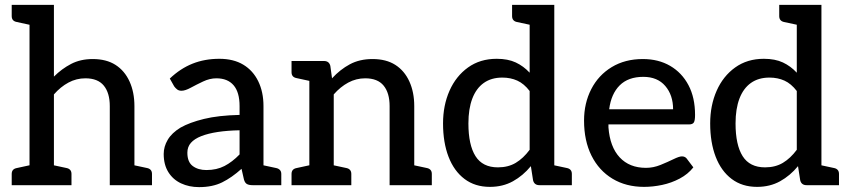

<svg xmlns="http://www.w3.org/2000/svg" viewBox="-20 -759 3478 787"><path d="M101 0V-739H201V-445Q233 -477 271.5 -497Q310 -517 360 -517Q416 -517 453.5 -493Q491 -469 511 -425Q531 -381 531 -324V0H430V-324Q430 -378 405.5 -408Q381 -438 330 -438Q293 -438 260.5 -420.5Q228 -403 201 -372V0ZM502 0 514 -85 584 -70Q593 -68 598 -62Q603 -56 603 -46V0ZM28 0V-46Q28 -56 33 -62Q38 -68 48 -70L117 -85L129 0ZM129 -739 117 -654 48 -669Q38 -671 33 -677Q28 -683 28 -693V-739ZM172 0 184 -85 254 -70Q263 -68 268 -62Q273 -56 273 -46V0Z M796 8Q755 8 722 -7.5Q689 -23 670 -53.5Q651 -84 651 -128Q651 -158 667.5 -186Q684 -214 720 -236Q757 -257 816 -271.5Q875 -286 962 -288V-324Q962 -381 937.5 -409.5Q913 -438 867 -438Q840 -438 812.5 -425Q785 -412 762 -399.5Q739 -387 724 -387Q713 -387 706 -392.5Q699 -398 694 -405L676 -437Q719 -478 769 -498Q819 -518 879 -518Q937 -518 977 -494Q1017 -470 1038.5 -426Q1060 -382 1060 -324V0H1015Q1001 0 992.5 -4.5Q984 -9 980 -23L970 -67Q930 -31 890.5 -11.5Q851 8 796 8ZM826 -62Q868 -62 900 -78.5Q932 -95 962 -126V-225Q912 -224 872.5 -218Q833 -212 805 -201Q777 -190 762.5 -173.5Q748 -157 748 -133Q748 -95 770 -78.5Q792 -62 826 -62ZM1031 0 1043 -85 1113 -70Q1122 -68 1127.5 -62Q1133 -56 1133 -46V0Z M1248 0V-509H1308Q1329 -509 1334 -489L1341 -438Q1374 -474 1414 -495.5Q1454 -517 1507 -517Q1563 -517 1600.5 -493Q1638 -469 1658 -425Q1678 -381 1678 -324V0H1577V-324Q1577 -378 1552.5 -408Q1528 -438 1477 -438Q1440 -438 1407.5 -420.5Q1375 -403 1348 -372V0ZM1175 0V-46Q1175 -56 1180 -62Q1185 -68 1195 -70L1264 -85L1276 0ZM1319 0 1331 -85 1401 -70Q1410 -68 1415 -62Q1420 -56 1420 -46V0ZM1649 0 1661 -85 1731 -70Q1740 -68 1745 -62Q1750 -56 1750 -46V0ZM1276 -509 1264 -424 1195 -439Q1185 -441 1180 -447Q1175 -453 1175 -463V-509Z M1988 7Q1927 7 1884 -25.5Q1841 -58 1818.5 -116.5Q1796 -175 1796 -253Q1796 -327 1822.5 -387Q1849 -447 1898.5 -482.5Q1948 -518 2016 -518Q2062 -518 2094 -503Q2126 -488 2151 -461V-739H2252V0H2191Q2170 0 2165 -20L2156 -78Q2124 -39 2082.5 -16Q2041 7 1988 7ZM2021 -73Q2063 -73 2094 -91.5Q2125 -110 2151 -145V-386Q2128 -416 2100.5 -428.5Q2073 -441 2039 -441Q1994 -441 1963 -419Q1932 -397 1916 -355Q1900 -313 1900 -253Q1900 -165 1929 -119Q1958 -73 2021 -73ZM2180 -739 2168 -654 2098 -669Q2089 -671 2084 -677Q2079 -683 2079 -693V-739ZM2223 0 2235 -85 2305 -70Q2314 -68 2319 -62Q2324 -56 2324 -46V0Z M2620 7Q2546 7 2490.5 -26.5Q2435 -60 2404.5 -121Q2374 -182 2374 -265Q2374 -336 2403.5 -393.5Q2433 -451 2487.5 -484Q2542 -517 2615 -517Q2679 -517 2727 -489Q2775 -461 2802 -410Q2829 -359 2829 -288Q2829 -265 2824 -257Q2819 -249 2804 -249H2474Q2474 -246 2474 -243Q2474 -240 2474 -237Q2480 -157 2520 -114Q2560 -71 2628 -71Q2658 -71 2687.5 -83Q2717 -95 2740.5 -106.5Q2764 -118 2775 -118Q2787 -118 2794 -110L2822 -73Q2800 -45 2766 -27Q2732 -9 2694 -1Q2656 7 2620 7ZM2477 -311H2739Q2739 -369 2707 -406.5Q2675 -444 2617 -444Q2555 -444 2520 -409Q2485 -374 2477 -311Z M3083 7Q3022 7 2979 -25.5Q2936 -58 2913.5 -116.5Q2891 -175 2891 -253Q2891 -327 2917.5 -387Q2944 -447 2993.5 -482.5Q3043 -518 3111 -518Q3157 -518 3189 -503Q3221 -488 3246 -461V-739H3347V0H3286Q3265 0 3260 -20L3251 -78Q3219 -39 3177.5 -16Q3136 7 3083 7ZM3116 -73Q3158 -73 3189 -91.5Q3220 -110 3246 -145V-386Q3223 -416 3195.5 -428.5Q3168 -441 3134 -441Q3089 -441 3058 -419Q3027 -397 3011 -355Q2995 -313 2995 -253Q2995 -165 3024 -119Q3053 -73 3116 -73ZM3275 -739 3263 -654 3193 -669Q3184 -671 3179 -677Q3174 -683 3174 -693V-739ZM3318 0 3330 -85 3400 -70Q3409 -68 3414 -62Q3419 -56 3419 -46V0Z"/></svg>

Font: Aleo Medium
Style: Regular
Weight: 500
Designer: Alessio Laiso
Foundry: Alessio Laiso
Version: Version 2.001;gftools[0.9.29]